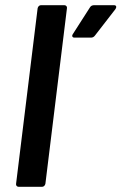

<svg xmlns="http://www.w3.org/2000/svg" viewBox="-20 -720 468 740"><path d="M42 -12 125 -688Q126 -693 129.5 -696.5Q133 -700 138 -700H228Q233 -700 236 -696.5Q239 -693 238 -688L155 -12Q154 -7 150.5 -3.5Q147 0 142 0H52Q47 0 44 -3.5Q41 -7 42 -12ZM261 -589 327 -692Q332 -700 343 -700H419Q428 -700 428 -693Q428 -690 425 -685L346 -583Q340 -575 331 -575H267Q261 -575 259 -579Q257 -583 261 -589Z"/></svg>

Font: Barlow SemiBold
Style: Italic
Weight: 600
Italic angle: -7°
Designer: Jeremy Tribby
Foundry: Tribby Type
Version: Version 1.408